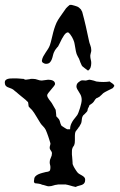

<svg xmlns="http://www.w3.org/2000/svg" viewBox="-22 -760 490 785"><path d="M232.4 -5.9Q230 -5.9 226.6 -5.9Q223.1 -5.9 220 -5.9Q216.8 -5.9 214.4 -5.6Q211.9 -5.4 211.4 -4.9Q203.6 -4.4 195.6 -1.5Q187.5 1.5 179.2 1.5H174.3Q173.3 1.5 169.9 0.5Q166.5 -0.5 162.6 -1.7Q158.7 -2.9 154.8 -3.9Q150.9 -4.9 148.9 -4.9Q148.9 -5.9 144.8 -7.1Q140.6 -8.3 139.6 -8.3Q138.7 -8.8 136 -9Q133.3 -9.3 129.9 -9.8Q126.5 -10.3 123.8 -10.5Q121.1 -10.7 121.1 -10.7Q116.7 -13.2 116.7 -19.5Q116.7 -21.5 117.2 -22.9Q117.7 -24.4 117.7 -25.4Q117.7 -33.7 122.8 -39.1Q127.9 -44.4 135.3 -47.6Q142.6 -50.8 150.9 -53Q159.2 -55.2 165 -56.6Q175.8 -57.6 179.9 -60.5Q184.1 -63.5 184.1 -76.7Q184.1 -81.5 182.6 -86.4Q181.2 -91.3 181.2 -97.2Q181.2 -106.4 185.8 -115Q190.4 -123.5 190.4 -133.3Q190.4 -136.7 189 -139.4Q187.5 -142.1 185.8 -144.5Q184.1 -147 182.6 -149.7Q181.2 -152.3 181.2 -156.2Q181.2 -160.2 182.6 -164.6Q184.1 -168.9 184.1 -173.8V-174.8Q183.6 -175.8 183.6 -175.8Q182.1 -181.2 179.9 -188Q177.7 -194.8 175.3 -202.1Q172.9 -209.5 170.2 -216.3Q167.5 -223.1 165 -229Q160.6 -237.3 154.1 -243.7Q147.5 -250 143.1 -256.8Q133.8 -271 126 -284.9Q118.2 -298.8 108.4 -311Q107.4 -311.5 105.5 -313.5Q103.5 -315.4 101.6 -317.6Q99.6 -319.8 97.9 -321.5Q96.2 -323.2 95.7 -323.7Q95.2 -324.7 94.7 -327.6Q94.2 -330.6 94 -333.7Q93.8 -336.9 93.3 -339.6Q92.8 -342.3 92.3 -342.8Q90.3 -344.2 88.4 -346.2L83 -351.6Q81.5 -353 76.2 -357.2Q70.8 -361.3 64.7 -366.5Q58.6 -371.6 53 -376.2Q47.4 -380.9 44.9 -383.3Q43.9 -384.3 39.1 -387.7Q34.2 -391.1 32.2 -393.6Q26.4 -397.5 20.3 -399.4Q14.2 -401.4 9 -403.8Q3.9 -406.2 0.7 -410.4Q-2.4 -414.6 -2.4 -423.3Q-2.4 -429.2 1.2 -432.6Q4.9 -436 10.3 -437.5Q15.6 -439 22.2 -439.2Q28.8 -439.5 34.2 -439.5H44.9Q46.9 -439.5 51.3 -439.2Q55.7 -439 60.5 -438.5Q65.4 -438 69.6 -437.7Q73.7 -437.5 74.7 -437.5Q75.2 -436.5 78.6 -435.3Q82 -434.1 83 -434.1Q83.5 -434.1 86.7 -434.6Q89.8 -435.1 93.5 -435.5Q97.2 -436 100.3 -436.5Q103.5 -437 104 -437.5H113.3Q123 -437.5 131.6 -434.1Q140.1 -430.7 148.9 -430.7L174.8 -434.1Q179.2 -434.1 184.3 -433.3Q189.5 -432.6 193.6 -430.7Q197.8 -428.7 200.4 -425.3Q203.1 -421.9 203.1 -416.5Q203.1 -413.6 198 -407.2Q192.9 -400.9 187 -393.8Q181.2 -386.7 176 -380.4Q170.9 -374 170.9 -370.6Q170.9 -366.2 173.1 -362.1Q175.3 -357.9 178.2 -353.8Q181.2 -349.6 184.3 -345.9Q187.5 -342.3 189.5 -338.9L205.6 -311Q205.6 -310.1 206.1 -306.6Q206.5 -303.2 207 -298.8Q207.5 -294.4 207.8 -290.3Q208 -286.1 208 -284.7L218.8 -272.9Q221.7 -268.1 222.9 -263.4Q224.1 -258.8 225.3 -254.9Q226.6 -251 228.3 -247.8Q230 -244.6 234.4 -242.7Q235.4 -241.7 238.3 -240Q241.2 -238.3 244.1 -236.3Q247.1 -234.4 249.5 -233.2Q252 -231.9 252.9 -231.4H264.6Q264.6 -241.7 267.3 -249Q270 -256.3 273.9 -262.9Q277.8 -269.5 283 -275.6Q288.1 -281.7 293.5 -289.1Q295.9 -292.5 299.1 -300.8Q302.2 -309.1 305.2 -318.6Q308.1 -328.1 310.1 -337.2Q312 -346.2 312 -351.6Q312 -364.7 306.2 -374.8Q300.3 -384.8 293.5 -396Q292.5 -397.5 291.5 -400.9Q290.5 -404.3 290.5 -405.3Q290.5 -413.6 293.7 -418.2Q296.9 -422.9 303.2 -426.8Q306.6 -429.7 309.3 -430.7Q312 -431.6 315.4 -431.6L328.6 -430.7Q329.1 -430.7 331.3 -431.2Q333.5 -431.6 335.9 -432.4Q338.4 -433.1 340.8 -433.6Q343.3 -434.1 343.8 -434.1Q344.7 -434.1 350.8 -432.9Q356.9 -431.6 359.9 -430.7Q360.4 -430.7 362.1 -430.2Q363.8 -429.7 366.2 -428.7L372.1 -426.8Q378.9 -425.8 386.2 -425.3Q393.6 -424.8 400.4 -424.8Q407.2 -424.8 413.6 -425.3Q419.9 -425.8 426.8 -426.8Q428.2 -424.8 431.4 -422.9Q434.6 -420.9 437.7 -418.7Q440.9 -416.5 443.1 -413.8Q445.3 -411.1 445.3 -408.2Q444.3 -407.2 443.4 -405.8Q441.4 -402.8 440.9 -401.9L438.5 -399.4Q437 -398.4 431.4 -395.8Q425.8 -393.1 419.4 -389.9Q413.1 -386.7 407.7 -383.8Q402.3 -380.9 401.4 -379.9Q400.9 -379.9 398.9 -377.9Q397 -376 394.8 -373.8Q392.6 -371.6 390.4 -369.6Q388.2 -367.7 387.7 -367.7Q387.7 -366.7 385.5 -365.2Q383.3 -363.8 380.6 -362.3Q377.9 -360.8 375.5 -359.6Q373 -358.4 372.1 -358.4Q366.7 -353.5 364 -348.4Q361.3 -343.3 356.4 -338.9Q356 -337.9 350.6 -334.5Q345.2 -331.1 343.8 -330.1Q343.8 -329.6 341.6 -324.2Q339.4 -318.8 337.9 -316.9Q336.9 -315.9 336.2 -310.8Q335.4 -305.7 334.5 -305.2Q334 -304.2 331.8 -301.8Q329.6 -299.3 326.9 -296.6Q324.2 -293.9 322 -291.7Q319.8 -289.6 318.8 -289.1Q313.5 -282.2 312.7 -272.9Q312 -263.7 310.1 -256.8Q309.6 -255.9 308.3 -253.4Q307.1 -251 305.4 -248Q303.7 -245.1 302.2 -242.4Q300.8 -239.7 299.3 -239.3Q299.3 -238.3 297.6 -236.1Q295.9 -233.9 293.9 -231.2Q292 -228.5 290 -226.1Q288.1 -223.6 287.6 -223.1Q286.6 -222.2 285.6 -218Q284.7 -213.9 284.7 -212.9Q284.2 -209 284.2 -205.3Q284.2 -201.7 284.2 -198.7V-186.5Q284.2 -181.2 283.7 -176.5Q283.2 -171.9 280.8 -165.5Q279.3 -163.1 277.8 -161.1Q276.9 -159.2 275.9 -158Q274.9 -156.7 274.9 -156.2Q272.5 -150.4 272.2 -145.5Q272 -140.6 272 -135.3V-128.4Q272.5 -125.5 272.9 -119.6Q273.4 -113.8 273.9 -107.4Q274.4 -101.1 274.7 -95.9Q274.9 -90.8 274.9 -89.4Q275.4 -88.9 276.4 -85.7Q277.3 -82.5 278.3 -81.1Q278.8 -79.6 280.8 -76.2Q282.7 -72.8 285.2 -68.8Q287.6 -64.9 290 -61.5Q292.5 -58.1 293.5 -56.6Q296.9 -51.8 302.5 -48.6Q308.1 -45.4 313.2 -42.5Q318.4 -39.6 322.3 -35.6Q326.2 -31.7 326.2 -25.4Q326.2 -17.1 323.5 -12.7Q320.8 -8.3 316.4 -5.9Q312 -3.4 305.9 -2Q299.8 -0.5 293.5 1.5L287.6 4.4L274.9 1.5Q273.4 1 269.8 0Q266.1 -1 262 -2.2Q257.8 -3.4 254.4 -4.2Q251 -4.9 250 -4.9Q249.5 -5.9 242.7 -5.9Q235.8 -5.9 232.4 -5.9ZM254.9 -627.4H252.4Q245.6 -624 240.5 -616.7Q235.4 -609.4 231 -601.1Q226.6 -592.8 222.7 -584.2Q218.8 -575.7 215.3 -569.8Q214.4 -569.3 212.2 -566.7Q210 -564 207.5 -560.8Q205.1 -557.6 203.1 -554.9Q201.2 -552.2 201.2 -551.3Q196.8 -543.9 194.8 -534.9Q192.9 -525.9 189.9 -517.8Q187 -509.8 181.6 -504.4Q176.3 -499 165.5 -499Q161.1 -499 154.8 -502.7Q148.4 -506.3 149.4 -513.2Q150.9 -522 155 -529.5Q159.2 -537.1 164.3 -544.7Q169.4 -552.2 174.3 -559.8Q179.2 -567.4 182.1 -575.7Q186 -587.4 189 -600.8Q191.9 -614.3 195.6 -627.9Q199.2 -641.6 203.9 -654.5Q208.5 -667.5 215.3 -678.7Q217.3 -682.1 222.2 -689.2Q227.1 -696.3 232.4 -703.9Q237.8 -711.4 242.2 -717.8Q246.6 -724.1 248 -726.1Q249.5 -728 255.1 -733.2Q260.7 -738.3 262.7 -739.7H264.2Q265.1 -739.7 265.4 -740Q265.6 -740.2 266.6 -740.2Q267.6 -740.2 269 -740Q270.5 -739.7 272 -739.7Q285.6 -736.3 293.2 -733.4Q300.8 -730.5 309.1 -721.2Q310.1 -719.7 311.5 -716.1Q313 -712.4 314 -711.9Q322.3 -681.6 328.9 -652.6Q335.4 -623.5 341.8 -593.3Q343.3 -585 347.2 -575.2Q351.1 -565.4 351.1 -555.7V-551.3Q351.1 -550.3 350.3 -547.6Q349.6 -544.9 348.9 -542Q348.1 -539.1 347.7 -536.4Q347.2 -533.7 347.2 -533.7V-530.3Q347.2 -523.4 349.1 -516.4Q351.1 -509.3 351.1 -502.4Q351.1 -492.7 348.4 -484.6Q345.7 -476.6 337.9 -471.2Q336.4 -472.7 332.8 -475.1Q329.1 -477.5 325.4 -480.5Q321.8 -483.4 318.4 -486.1Q314.9 -488.8 314 -489.7Q313 -490.2 311.5 -493.9Q310.1 -497.6 309.1 -499.5Q308.1 -500.5 306.9 -504.2Q305.7 -507.8 304.2 -511.7Q302.7 -515.6 301.5 -518.8Q300.3 -522 299.8 -522.5Q298.8 -523.4 297.4 -526.4Q295.9 -529.3 294.4 -532.5Q293 -535.6 291.7 -538.3Q290.5 -541 290.5 -542Q289.6 -543.5 288.3 -550.5Q287.1 -557.6 285.6 -565.7Q284.2 -573.7 283 -580.3Q281.7 -586.9 281.2 -588.4Q279.8 -592.8 277.6 -598.1Q275.4 -603.5 272.2 -608.9Q269 -614.3 265.4 -619.1Q261.7 -624 257.3 -627.4Z"/></svg>

Font: IM FELL English SC
Style: Regular
Weight: 400
Designer: Igino Marini
Foundry: Igino Marini
Version: 3.00